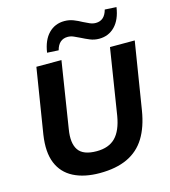

<svg xmlns="http://www.w3.org/2000/svg" viewBox="-134 -1037 1019 1154"><g transform="rotate(-15 376.0 -460.0)"><path d="M344 11Q248 11 181.5 -23Q115 -57 87 -125.5Q59 -194 75 -300L140 -705H296L231 -292Q217 -208 246.5 -164.5Q276 -121 360 -121Q435 -121 476.5 -163Q518 -205 533 -294L598 -705H752L685 -288Q669 -188 628 -121.5Q587 -55 516.5 -22Q446 11 344 11ZM295 -766 224 -770Q235 -846 274.5 -886.5Q314 -927 373 -927Q403 -927 429.5 -916.5Q456 -906 479 -893Q499 -883 517 -875Q535 -867 554 -867Q609 -867 626 -931L698 -927Q687 -851 647.5 -810.5Q608 -770 549 -770Q519 -770 492.5 -781Q466 -792 443 -804Q423 -814 404.5 -822Q386 -830 368 -830Q312 -830 295 -766Z"/></g></svg>

Font: Mulish ExtraLight ExtraBold
Style: Italic
Weight: 800
Italic angle: -9°
Version: Version 3.603